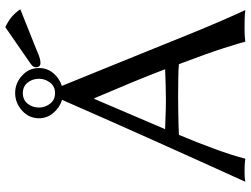

<svg xmlns="http://www.w3.org/2000/svg" viewBox="-128 -792 924 707"><g transform="rotate(-90 333.5 -439.0)"><path d="M251 -756.8Q251 -793.9 279.3 -819.3Q307.6 -844.7 343.8 -844.7Q380.4 -844.7 408.2 -819.3Q436 -793.9 436 -756.8Q436 -727.1 417.2 -704.3Q398.4 -681.6 370.1 -672.9Q398.4 -603 430.9 -523.4Q463.4 -443.8 495.6 -364Q527.8 -284.2 557.1 -211.9Q586.4 -139.6 610.8 -83.5Q635.3 -27.3 649.4 2.9Q636.2 1 618.2 0.5Q600.1 0 586.4 0Q572.3 0 559.6 0.5Q546.9 1 533.2 2.9Q528.8 -15.1 509.3 -76.4Q489.7 -137.7 450.2 -241.7Q431.6 -243.7 394.3 -244.1Q356.9 -244.6 326.7 -244.6Q308.6 -244.6 281.7 -244.1Q254.9 -243.7 229.2 -243.2Q203.6 -242.7 189.9 -241.7Q161.1 -172.9 137.7 -109.1Q114.3 -45.4 102.1 2.9Q92.3 1 77.4 0.5Q62.5 0 53.7 0Q45.4 0 35.9 0.5Q26.4 1 17.1 2.9Q94.2 -166.5 169.4 -334.5Q244.6 -502.4 318.8 -671.9Q290.5 -680.7 270.8 -703.9Q251 -727.1 251 -756.8ZM431.6 -292.5Q410.6 -347.7 383.8 -412.8Q356.9 -478 324.7 -553.2H322.3L210.9 -292.5Q222.7 -292.5 242.7 -291.5Q262.7 -290.5 284.7 -290Q306.6 -289.6 321.3 -289.6Q345.7 -289.6 375.2 -290.5Q404.8 -291.5 431.6 -292.5ZM586.4 -880.9Q609.9 -870.1 625.5 -856.4Q641.1 -842.8 652.3 -825.7L499.5 -764.6Q482.4 -756.8 472.4 -754.2Q462.4 -751.5 455.1 -751.5Q439 -751.5 439 -767.6Q439 -772.9 441.4 -777.6Q443.8 -782.2 455.1 -790ZM343.8 -816.4Q318.8 -816.4 304.7 -798.8Q290.5 -781.2 290.5 -756.8Q290.5 -734.4 304.7 -716.1Q318.8 -697.8 343.8 -697.8Q368.2 -697.8 382.3 -716.1Q396.5 -734.4 396.5 -756.8Q396.5 -781.2 382.3 -798.8Q368.2 -816.4 343.8 -816.4Z"/></g></svg>

Font: Kurinto Seri
Style: Regular
Weight: 400
Designer: Kurinto was developed by Clint Goss from a range of fonts that are compatible with the SIL Open Font License Version 1.1
Foundry: Clinton F. Goss
Version: Version 2.196; July 25, 2020